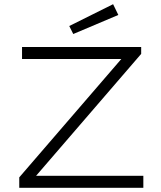

<svg xmlns="http://www.w3.org/2000/svg" viewBox="-20 -895 768 915"><path d="M71.8 0V-49.8L558.1 -613.8H85V-670.9H652.8V-638.2L151.9 -57.1H663.1V0ZM543.9 -823.7 329.1 -732.9 310.1 -771 519 -875Z"/></svg>

Font: Syncopate
Style: Regular
Weight: 300
Width: 7
Designer: Astigmatic (AOETI)
Foundry: Astigmatic (AOETI)
Version: Version 001.000